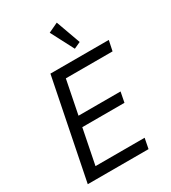

<svg xmlns="http://www.w3.org/2000/svg" viewBox="-225 -1059 1040 1171"><g transform="rotate(-30 295.0 -474.0)"><path d="M467 0H39L179 -698H590L575 -626H246L199 -390H495L481 -318H184L135 -72H481ZM384 -755 300 -916 368 -948 430 -776Z"/></g></svg>

Font: IBM Plex Sans Var
Style: Italic
Weight: 400
Italic angle: -11.31°
Designer: Mike Abbink, Paul van der Laan, Pieter van Rosmalen
Foundry: Bold Monday
Version: Version 1.001